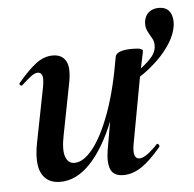

<svg xmlns="http://www.w3.org/2000/svg" viewBox="-44 -562 624 619"><g transform="rotate(-5 268.0 -252.5)"><path d="M378 -284 371 -298Q386 -307 408 -322Q430 -337 448.5 -356Q467 -375 468 -396Q469 -411 462 -422.5Q455 -434 448.5 -447Q442 -460 444 -478Q447 -498 460 -508Q473 -518 491 -518Q517 -518 527.5 -501Q538 -484 535 -458Q531 -430 514 -402.5Q497 -375 473 -351.5Q449 -328 424 -310.5Q399 -293 378 -284ZM127 13Q85 13 67.5 -19.5Q50 -52 63 -119L98 -297Q103 -326 98.5 -335Q94 -344 85 -344Q75 -344 62 -334Q49 -324 33 -309Q29 -305 25 -309Q21 -313 25 -317Q57 -355 83 -375Q109 -395 138 -395Q168 -395 180.5 -372Q193 -349 182 -297L151 -138Q141 -90 149 -67Q157 -44 178 -44Q207 -44 237.5 -82Q268 -120 295 -193.5Q322 -267 340 -374L358 -373Q339 -255 304 -168Q269 -81 224 -34Q179 13 127 13ZM332 9Q300 9 290.5 -13.5Q281 -36 288 -77L340 -374Q345 -394 396 -394Q416 -394 422.5 -391Q429 -388 429 -386Q429 -382 424 -360Q419 -338 414 -312L373 -89Q364 -40 388 -40Q398 -40 412.5 -50Q427 -60 446 -80Q449 -84 453 -79.5Q457 -75 454 -71Q418 -28 389.5 -9.5Q361 9 332 9Z"/></g></svg>

Font: Cormorant
Style: Bold Italic
Weight: 700
Italic angle: -10°
Designer: Christian Thalmann (Catharsis Fonts)
Foundry: Catharsis Fonts
Version: Version 4.000